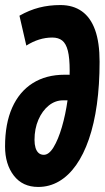

<svg xmlns="http://www.w3.org/2000/svg" viewBox="-25 -730 414 760"><path d="M126.2 10Q64.4 10 29.7 -34.9Q-5 -79.8 -5 -150.4Q-5 -240.6 23.2 -303.9Q51.4 -367.2 104.3 -400.7Q157.2 -434.2 231 -434.2Q234.6 -434.2 237.9 -434.2Q241.2 -434.2 244.5 -434.2Q247.8 -434.2 251.1 -433.9Q254.4 -433.6 257.4 -433.6L252.2 -332.2Q247.6 -332.8 242.7 -332.8Q237.8 -332.8 233.4 -332.8Q229 -332.8 224.4 -332.8Q193.6 -332.8 168 -312.2Q142.4 -291.6 127 -256.1Q111.6 -220.6 111.6 -176.2Q111.6 -158.4 115.6 -145.1Q119.6 -131.8 127.8 -124.5Q136 -117.2 148.6 -117.2Q168.8 -117.2 187.1 -147.3Q205.4 -177.4 219.9 -226.8Q234.4 -276.2 242.6 -334.6Q250.8 -393 250.8 -449.8Q250.8 -500.6 243.6 -529Q236.4 -557.4 221.4 -569.4Q206.4 -581.4 182 -581.4Q155.4 -581.4 129.8 -573.4Q104.2 -565.4 79.2 -549.6L52 -667.8Q90.6 -689.8 129.9 -699.9Q169.2 -710 214 -710Q264.2 -710 298.9 -685.4Q333.6 -660.8 351.4 -611.4Q369.2 -562 369.2 -485.6Q369.2 -393.8 358.5 -316.8Q347.8 -239.8 326.9 -179.2Q306 -118.6 276.3 -76.5Q246.6 -34.4 208.7 -12.2Q170.8 10 126.2 10Z"/></svg>

Font: Georama
Style: Italic
Weight: 400
Width: 2
Italic angle: -9°
Designer: Jean-Baptiste Levee
Foundry: Production Type
Version: Version 1.000